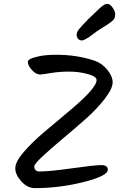

<svg xmlns="http://www.w3.org/2000/svg" viewBox="-20 -993 660 992"><path d="M438 -896Q462 -918 478.5 -934.5Q495 -951 504 -958Q521 -973 534.5 -973Q548 -973 561.5 -954Q575 -935 575 -921.5Q575 -908 572.5 -901.5Q570 -895 566 -890.5Q562 -886 552.5 -878.5Q543 -871 535 -866Q527 -861 510 -850.5Q493 -840 481.5 -832Q470 -824 457 -814Q444 -804 438 -800Q432 -796 424 -792Q412 -784 402 -784Q392 -784 384 -792Q376 -800 376 -813.5Q376 -827 388.5 -842.5Q401 -858 438 -896ZM183 -107Q236 -107 352.5 -123.5Q469 -140 503 -140Q537 -140 537 -116Q537 -84 412 -52.5Q287 -21 160 -21Q122 -21 90.5 -55.5Q59 -90 59 -123.5Q59 -157 102.5 -207.5Q146 -258 207.5 -310Q269 -362 330 -413Q479 -536 479 -579Q479 -598 433.5 -610.5Q388 -623 336.5 -623Q285 -623 241.5 -615.5Q198 -608 188 -608Q166 -608 145 -631Q124 -654 124 -673Q122 -691 190 -704Q225 -710 271 -710Q377 -710 467 -680Q506 -667 534 -633Q562 -599 562 -567Q562 -535 520.5 -481.5Q479 -428 419.5 -375.5Q360 -323 300 -273Q240 -223 198.5 -184Q157 -145 157 -133Q157 -121 164 -114Q171 -107 183 -107Z"/></svg>

Font: Kalam
Style: Regular
Weight: 400
Designer: Lipi Raval (Devanagari and Latin), Jonny Pinhorn (Latin)
Foundry: Indian Type Foundry
Version: Version 2.001;PS 1.0;hotconv 1.0.79;makeotf.lib2.5.61930; tt